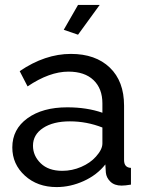

<svg xmlns="http://www.w3.org/2000/svg" viewBox="-20 -750 594 780"><path d="M297 -609 239 -629 297 -730H385ZM30 -151Q30 -225 91.5 -269.5Q153 -314 253 -314Q333 -314 396 -292V-330Q396 -390 360 -424.5Q324 -459 258 -459Q181 -459 92 -399L60 -461Q163 -531 268 -531Q368 -531 426 -475.5Q484 -420 484 -321V-100Q484 -69 512 -68V0Q488 4 474 4Q445 4 428.5 -12Q412 -28 410 -49L408 -82Q374 -39 320 -14.5Q266 10 210 10Q132 10 81 -36.5Q30 -83 30 -151ZM370 -114Q396 -143 396 -167V-232Q332 -257 264 -257Q196 -257 155 -230Q114 -203 114 -158Q114 -117 145.5 -86.5Q177 -56 233 -56Q273 -56 310 -72Q347 -88 370 -114Z"/></svg>

Font: Raleway-v4020 Medium
Style: Regular
Weight: 500
Designer: Matt McInerney, Pablo Impallari, Rodrigo Fuenzalida
Foundry: Matt McInerney, Pablo Impallari, Rodrigo Fuenzalida
Version: Version 4.020;PS 004.020;hotconv 1.0.88;makeotf.lib2.5.64775